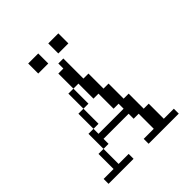

<svg xmlns="http://www.w3.org/2000/svg" viewBox="-147 -574 660 660"><g transform="rotate(-45 183.0 -244.0)"><path d="M0 0V-23.9H48.3V-97.2H72.8V-23.9H121.6V0ZM97.2 -170.4V-243.7H121.6V-170.4ZM121.6 -243.7V-316.9H146V-243.7ZM194.8 0V-23.9H243.7V-97.2H219.2V-121.6H97.2V-97.2H72.8V-170.4H97.2V-146H219.2V-170.4H194.8V-243.7H170.4V-316.9H146V-390.1H170.4V-414.6H194.8V-316.9H219.2V-243.7H243.7V-170.4H268.1V-97.2H292.5V-23.9H341.3V0ZM97.2 -439V-487.8H146V-439ZM194.8 -439V-487.8H243.7V-439Z"/></g></svg>

Font: FS Mondwest Regular
Style: Regular
Weight: 400
Designer: NZWStudios2024
Foundry: https://fontstruct.com
Version: Version 1.0